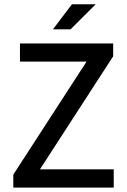

<svg xmlns="http://www.w3.org/2000/svg" viewBox="-20 -853 576 873"><path d="M40.5 0V-59.1L373.5 -572.8H70.8V-655.3H494.6V-597.2L161.6 -83H497.1V0ZM220.7 -719.7 307.1 -833.5H415L300.8 -719.7Z"/></svg>

Font: Varta Light SemiBold
Style: Regular
Weight: 600
Version: Version 1.004